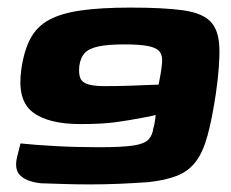

<svg xmlns="http://www.w3.org/2000/svg" viewBox="-20 -484 608 506"><path d="M34 -106Q71 -102 126 -99Q181 -96 241 -96Q302 -96 331.5 -100.5Q361 -105 371.5 -116.5Q382 -128 384 -146Q386 -151 387 -157.5Q388 -164 389 -170Q390 -176 390 -181Q383 -179 373.5 -177Q364 -175 352 -173Q321 -167 285 -162Q249 -157 192 -157Q107 -157 66 -188.5Q25 -220 36 -300Q43 -350 60 -382Q77 -414 109 -431.5Q141 -449 193.5 -456.5Q246 -464 324 -464Q411 -464 461.5 -457Q512 -450 534 -428Q556 -406 558 -360.5Q560 -315 549 -238Q539 -171 527 -127Q515 -83 496 -58Q477 -33 447 -21Q417 -9 371 -4Q329 -1 291 0.5Q253 2 218 2Q183 2 151 1Q119 0 88 -1Q51 -5 34 -21Q17 -37 25 -70ZM398 -261Q401 -276 403.5 -290.5Q406 -305 407 -318Q409 -337 401 -347.5Q393 -358 371 -362.5Q349 -367 307 -367Q264 -367 239 -361.5Q214 -356 203 -344Q192 -332 189 -310Q187 -290 191.5 -278.5Q196 -267 211.5 -262Q227 -257 256 -257Q289 -257 319 -258Q349 -259 370.5 -260Q392 -261 398 -261Z"/></svg>

Font: Genos ExtraBold
Style: Italic
Weight: 800
Italic angle: -8°
Version: Version 1.010